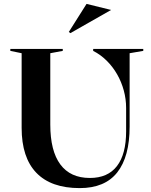

<svg xmlns="http://www.w3.org/2000/svg" viewBox="-20 -959 776 985"><path d="M389 6Q242 6 166.5 -72.5Q91 -151 91 -303V-686L33 -698V-708H302V-698L238 -686V-320Q238 -185 289.5 -115.5Q341 -46 441 -46Q533 -46 580 -107Q627 -168 627 -285V-405Q627 -451 615 -495Q603 -539 581 -577.5Q559 -616 528 -647Q497 -678 458 -698V-708H715V-698L645 -686V-310Q645 -155 581.5 -74.5Q518 6 389 6ZM341 -789 333 -795 424 -939 550 -908Z"/></svg>

Font: Kalnia Medium
Style: Regular
Weight: 500
Designer: Frida Medrano
Foundry: Frida Medrano
Version: Version 1.105